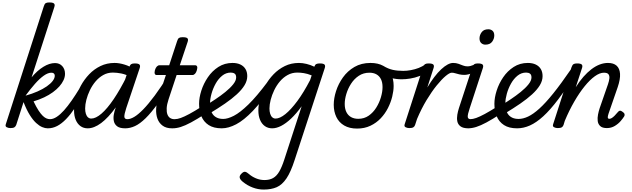

<svg xmlns="http://www.w3.org/2000/svg" viewBox="-20 -1035 5182 1574"><path d="M371 17Q350 17 326 7Q302 -3 276 -27Q250 -51 224 -92.5Q198 -134 173 -198L113 -11Q108 2 98 8.5Q88 15 65 15Q49 15 35 8Q21 1 28 -18L339 -983Q345 -1003 354.5 -1009Q364 -1015 384 -1015Q405 -1015 415 -1011Q425 -1007 427.5 -998.5Q430 -990 425 -976L239 -401Q285 -456 335 -487Q385 -518 431 -518Q468 -518 490.5 -493Q513 -468 513 -430Q513 -404 501 -378Q489 -352 467 -327Q445 -302 413.5 -279Q382 -256 342 -237Q302 -218 255 -204Q277 -158 296 -129Q315 -100 331.5 -84.5Q348 -69 362.5 -63.5Q377 -58 390 -58Q409 -58 415.5 -46.5Q422 -35 418 -20.5Q414 -6 402 5.5Q390 17 371 17ZM190 -251Q244 -266 288 -285.5Q332 -305 363.5 -327Q395 -349 412 -371.5Q429 -394 429 -414Q429 -426 422 -432.5Q415 -439 401 -439Q373 -439 338.5 -414.5Q304 -390 267 -348Q230 -306 191 -253Z M372 17Q358 17 351 5.5Q344 -6 345.5 -20.5Q347 -35 358 -46.5Q369 -58 390 -58Q416 -58 445 -77Q474 -96 504.5 -130Q535 -164 567 -210Q599 -256 632 -310Q640 -323 654 -321Q668 -319 677 -308.5Q686 -298 678 -285Q635 -210 596.5 -153Q558 -96 521.5 -58.5Q485 -21 448.5 -2Q412 17 372 17Z M699 17Q665 17 640 -1Q615 -19 601 -52Q587 -85 587 -130Q587 -176 601 -229Q615 -282 643 -333Q671 -384 711 -426Q751 -468 803.5 -493.5Q856 -519 919 -519Q957 -519 1001 -505.5Q1045 -492 1080 -468L1062 -399Q1013 -425 975 -432.5Q937 -440 905 -440Q862 -440 826.5 -420Q791 -400 763.5 -367.5Q736 -335 717 -295.5Q698 -256 688 -217Q678 -178 678 -146Q678 -121 684 -102Q690 -83 701.5 -73Q713 -63 728 -63Q765 -63 812 -103.5Q859 -144 912.5 -223Q966 -302 1022 -415L1059 -378Q994 -244 930.5 -156.5Q867 -69 809 -26Q751 17 699 17ZM1007 17Q962 17 940.5 0.5Q919 -16 913.5 -41.5Q908 -67 913 -95.5Q918 -124 927 -148L1039 -483Q1046 -503 1055.5 -509Q1065 -515 1084 -515Q1115 -515 1123.5 -505.5Q1132 -496 1125 -476L1015 -149Q998 -97 999.5 -77.5Q1001 -58 1024 -58Q1038 -58 1045 -46.5Q1052 -35 1050.5 -20.5Q1049 -6 1038.5 5.5Q1028 17 1007 17Z M1007 17Q993 17 986 5.5Q979 -6 980.5 -20.5Q982 -35 993 -46.5Q1004 -58 1025 -58Q1049 -58 1081 -77Q1113 -96 1154.5 -138.5Q1196 -181 1248.5 -251.5Q1301 -322 1365 -425Q1374 -439 1388.5 -437Q1403 -435 1411.5 -424Q1420 -413 1412 -400Q1337 -274 1279 -193Q1221 -112 1174 -66Q1127 -20 1086.5 -1.5Q1046 17 1007 17Z M1390 17Q1343 17 1313.5 -4.5Q1284 -26 1271 -61.5Q1258 -97 1260 -141Q1262 -185 1277 -230L1340 -420H1264Q1253 -420 1249 -430Q1245 -440 1250 -460Q1256 -480 1266 -490Q1276 -500 1287 -500H1367L1432 -698Q1438 -718 1447.5 -724Q1457 -730 1477 -730Q1509 -730 1517 -720.5Q1525 -711 1518 -691L1454 -500H1580Q1591 -500 1595.5 -490.5Q1600 -481 1594 -460Q1589 -441 1579 -430.5Q1569 -420 1558 -420H1428L1362 -221Q1348 -179 1346.5 -148Q1345 -117 1352.5 -97Q1360 -77 1375 -67.5Q1390 -58 1409 -58Q1423 -58 1430 -46.5Q1437 -35 1435 -20.5Q1433 -6 1422 5.5Q1411 17 1390 17Z M1394 17Q1380 17 1373 5.5Q1366 -6 1367.5 -20.5Q1369 -35 1380 -46.5Q1391 -58 1412 -58Q1434 -58 1462 -68Q1490 -78 1532 -100.5Q1574 -123 1637 -163Q1651 -171 1662 -166.5Q1673 -162 1678 -150Q1683 -138 1680 -124Q1677 -110 1662 -101Q1594 -57 1545.5 -31Q1497 -5 1461.5 6Q1426 17 1394 17Z M1672 -173Q1705 -194 1747 -222Q1789 -250 1827.5 -281Q1866 -312 1891 -343Q1916 -374 1916 -400Q1916 -423 1903.5 -431.5Q1891 -440 1872 -440Q1833 -440 1801.5 -414.5Q1770 -389 1748 -349.5Q1726 -310 1714 -267Q1702 -224 1702 -190Q1702 -161 1707.5 -137Q1713 -113 1726 -96Q1739 -79 1760 -69.5Q1781 -60 1811 -60Q1825 -60 1830.5 -48.5Q1836 -37 1833.5 -21.5Q1831 -6 1822 5.5Q1813 17 1798 17Q1732 17 1691 -9.5Q1650 -36 1631 -81.5Q1612 -127 1612 -184Q1612 -234 1630.5 -292Q1649 -350 1684 -401.5Q1719 -453 1770 -486Q1821 -519 1886 -519Q1924 -519 1951 -506Q1978 -493 1992.5 -469Q2007 -445 2007 -411Q2007 -373 1984.5 -336Q1962 -299 1921 -261.5Q1880 -224 1824 -185.5Q1768 -147 1700 -106Z M1798 17Q1783 17 1777.5 5.5Q1772 -6 1775 -21.5Q1778 -37 1787 -48.5Q1796 -60 1810 -60Q1847 -60 1897.5 -86Q1948 -112 2016 -178Q2084 -244 2173 -363Q2179 -371 2191.5 -367Q2204 -363 2212.5 -354Q2221 -345 2215 -336Q2127 -203 2053 -126Q1979 -49 1916 -16Q1853 17 1798 17Z M2142 519Q2096 519 2052 502.5Q2008 486 1970 455Q1948 437 1945 421Q1942 405 1961 387Q1977 371 1990 373.5Q2003 376 2020 391Q2045 413 2078.5 427Q2112 441 2148 441Q2190 441 2219 424.5Q2248 408 2269.5 371Q2291 334 2311 272L2453 -164Q2409 -103 2366.5 -63Q2324 -23 2285 -3Q2246 17 2211 17Q2177 17 2151.5 -1Q2126 -19 2112 -52Q2098 -85 2098 -130Q2098 -176 2112 -229Q2126 -282 2154 -333Q2182 -384 2222.5 -426Q2263 -468 2315 -493.5Q2367 -519 2431 -519Q2460 -519 2493 -511Q2526 -503 2557 -488L2558 -491Q2563 -505 2573 -510Q2583 -515 2601 -515Q2632 -515 2640.5 -505.5Q2649 -496 2642 -476L2396 275Q2364 375 2328.5 427.5Q2293 480 2248.5 499.5Q2204 519 2142 519ZM2239 -63Q2274 -63 2319.5 -99.5Q2365 -136 2417 -206Q2469 -276 2522 -378L2535 -417Q2500 -431 2471 -435.5Q2442 -440 2417 -440Q2374 -440 2338 -420Q2302 -400 2274.5 -367.5Q2247 -335 2228 -295.5Q2209 -256 2199 -217Q2189 -178 2189 -146Q2189 -121 2195 -102Q2201 -83 2212.5 -73Q2224 -63 2239 -63Z M2907 19Q2845 19 2802 -6Q2759 -31 2737.5 -75.5Q2716 -120 2716 -176Q2716 -229 2735 -288.5Q2754 -348 2791.5 -400.5Q2829 -453 2885.5 -486Q2942 -519 3017 -519Q3079 -519 3121.5 -495.5Q3164 -472 3185.5 -429.5Q3207 -387 3207 -331Q3207 -291 3195.5 -243.5Q3184 -196 3160.5 -149.5Q3137 -103 3101 -65Q3065 -27 3016.5 -4Q2968 19 2907 19ZM2917 -61Q2966 -61 3003 -87Q3040 -113 3065 -153.5Q3090 -194 3103 -238.5Q3116 -283 3116 -321Q3116 -360 3103 -386Q3090 -412 3066 -425.5Q3042 -439 3009 -439Q2959 -439 2921 -413.5Q2883 -388 2857.5 -348Q2832 -308 2819 -264Q2806 -220 2806 -183Q2806 -144 2819.5 -116.5Q2833 -89 2858 -75Q2883 -61 2917 -61Z M3274 -385Q3229 -385 3187.5 -395.5Q3146 -406 3095 -439Q3085 -445 3084.5 -456.5Q3084 -468 3089.5 -479Q3095 -490 3104.5 -495Q3114 -500 3124 -494Q3162 -471 3199.5 -462.5Q3237 -454 3286 -454Q3315 -454 3348 -460Q3381 -466 3412.5 -478Q3444 -490 3466 -508Q3477 -517 3487 -512.5Q3497 -508 3503 -497Q3509 -486 3507.5 -473.5Q3506 -461 3495 -453Q3460 -427 3420.5 -412Q3381 -397 3343 -391Q3305 -385 3274 -385Z M3335 15Q3319 15 3305 8Q3291 1 3298 -18L3448 -483Q3455 -503 3464.5 -509Q3474 -515 3493 -515Q3524 -515 3532.5 -505.5Q3541 -496 3534 -476L3483 -318Q3512 -366 3540.5 -403.5Q3569 -441 3597 -467Q3625 -493 3649.5 -506Q3674 -519 3694 -519Q3713 -519 3720.5 -507Q3728 -495 3726 -479Q3724 -463 3713 -451Q3702 -439 3683 -439Q3666 -439 3633.5 -412Q3601 -385 3560 -334.5Q3519 -284 3477 -214.5Q3435 -145 3399 -60L3383 -11Q3379 2 3368.5 8.5Q3358 15 3335 15Z M3789 -421Q3764 -421 3745 -425.5Q3726 -430 3711.5 -434.5Q3697 -439 3684 -439Q3665 -439 3657.5 -451Q3650 -463 3651.5 -479Q3653 -495 3664 -507Q3675 -519 3694 -519Q3719 -519 3738.5 -512Q3758 -505 3775.5 -498Q3793 -491 3812 -491Q3824 -491 3836.5 -494Q3849 -497 3866 -504Q3876 -509 3886 -500Q3896 -491 3896.5 -477Q3897 -463 3877 -451Q3840 -430 3820 -425.5Q3800 -421 3789 -421Z M3821 17Q3777 17 3755.5 1Q3734 -15 3729 -40.5Q3724 -66 3729 -94.5Q3734 -123 3742 -148L3852 -483Q3859 -503 3868.5 -509Q3878 -515 3897 -515Q3928 -515 3936.5 -505.5Q3945 -496 3938 -476L3831 -149Q3813 -96 3814.5 -77Q3816 -58 3839 -58Q3853 -58 3860 -46.5Q3867 -35 3865.5 -20.5Q3864 -6 3853 5.5Q3842 17 3821 17ZM3959 -669Q3939 -669 3925 -682Q3911 -695 3911 -720Q3911 -747 3928.5 -771Q3946 -795 3983 -795Q4004 -795 4018 -782.5Q4032 -770 4032 -744Q4032 -717 4014.5 -693Q3997 -669 3959 -669Z M3816 17Q3802 17 3795 5.5Q3788 -6 3789.5 -20.5Q3791 -35 3802 -46.5Q3813 -58 3834 -58Q3856 -58 3884 -68Q3912 -78 3954 -100.5Q3996 -123 4059 -163Q4073 -171 4084 -166.5Q4095 -162 4100 -150Q4105 -138 4102 -124Q4099 -110 4084 -101Q4016 -57 3967.5 -31Q3919 -5 3883.5 6Q3848 17 3816 17Z M4093 -173Q4126 -194 4168 -222Q4210 -250 4248.5 -281Q4287 -312 4312 -343Q4337 -374 4337 -400Q4337 -423 4324.5 -431.5Q4312 -440 4293 -440Q4254 -440 4222.5 -414.5Q4191 -389 4169 -349.5Q4147 -310 4135 -267Q4123 -224 4123 -190Q4123 -161 4128.5 -137Q4134 -113 4147 -96Q4160 -79 4181 -69.5Q4202 -60 4232 -60Q4246 -60 4251.5 -48.5Q4257 -37 4254.5 -21.5Q4252 -6 4243 5.5Q4234 17 4219 17Q4153 17 4112 -9.5Q4071 -36 4052 -81.5Q4033 -127 4033 -184Q4033 -234 4051.5 -292Q4070 -350 4105 -401.5Q4140 -453 4191 -486Q4242 -519 4307 -519Q4345 -519 4372 -506Q4399 -493 4413.5 -469Q4428 -445 4428 -411Q4428 -373 4405.5 -336Q4383 -299 4342 -261.5Q4301 -224 4245 -185.5Q4189 -147 4121 -106Z M4219 17Q4210 17 4206.5 5.5Q4203 -6 4204.5 -21.5Q4206 -37 4213 -48.5Q4220 -60 4231 -60Q4268 -60 4309.5 -79.5Q4351 -99 4401.5 -144.5Q4452 -190 4515.5 -269Q4579 -348 4660 -466Q4665 -474 4677.5 -469Q4690 -464 4699.5 -454.5Q4709 -445 4704 -436Q4623 -309 4557 -221.5Q4491 -134 4434 -82Q4377 -30 4324.5 -6.5Q4272 17 4219 17Z M4955 15Q4918 15 4900.5 -1.5Q4883 -18 4880 -43Q4877 -68 4882.5 -96Q4888 -124 4896 -148L4964 -344Q4973 -370 4975.5 -391.5Q4978 -413 4968.5 -426Q4959 -439 4931 -439Q4897 -439 4856.5 -410Q4816 -381 4773 -328Q4730 -275 4688 -202.5Q4646 -130 4610 -44L4600 -11Q4596 2 4585.5 8.5Q4575 15 4552 15Q4536 15 4522 8Q4508 1 4515 -18L4665 -483Q4672 -503 4681.5 -509Q4691 -515 4710 -515Q4741 -515 4749.5 -505.5Q4758 -496 4751 -476L4700 -320Q4730 -368 4762.5 -405Q4795 -442 4828.5 -467.5Q4862 -493 4896 -506Q4930 -519 4964 -519Q5010 -519 5035 -496.5Q5060 -474 5063 -430Q5066 -386 5044 -321L4969 -104Q4963 -85 4962.5 -76Q4962 -67 4966 -64Q4970 -61 4975 -61Q4985 -61 4995.5 -67.5Q5006 -74 5018.5 -86.5Q5031 -99 5045 -116Q5053 -126 5061 -127.5Q5069 -129 5080 -121Q5096 -111 5099.5 -101Q5103 -91 5097 -81Q5088 -66 5068.5 -43Q5049 -20 5020 -2.5Q4991 15 4955 15Z"/></svg>

Font: Playwrite NZ
Style: Regular
Weight: 400
Designer: Veronika Burian, José Scaglione
Foundry: TypeTogether
Version: Version 1.002